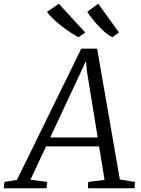

<svg xmlns="http://www.w3.org/2000/svg" viewBox="-80 -1010 759 1030"><path d="M-60 0 -56 -34 11 -45 356 -749H441L563 -47L644 -34L642 0H391.5L393.5 -34L481 -45L451.5 -224.5H167L83.5 -46L173 -34L170 0ZM189.5 -272.5H444L387 -624L381 -682.5L356.5 -629.5ZM558.5 -835.5 522.5 -810.5Q504 -819.5 485.2 -835.2Q466.5 -851 448.8 -870.2Q431 -889.5 415.2 -909.2Q399.5 -929 388 -946.5L447 -990ZM377.5 -835.5 341.5 -810.5Q323 -819.5 299 -835.2Q275 -851 250.5 -870Q226 -889 205 -909Q184 -929 172 -946L235.5 -990Z"/></svg>

Font: Merriweather 24pt Light
Style: Italic
Weight: 300
Italic angle: -7.8°
Version: Version 2.101